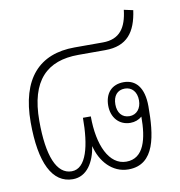

<svg xmlns="http://www.w3.org/2000/svg" viewBox="-74 -692 718 768"><g transform="rotate(-10 285.5 -308.0)"><path d="M161 8C219 8 250 -46 260 -109C275 -46 321 8 387 8C496 8 509 -111 509 -227C509 -303 477 -339 428 -339C379 -339 351 -307 351 -257C351 -209 381 -174 427 -174C445 -174 461 -180 474 -191C474 -102 456 -24 384 -24C314 -24 275 -110 275 -227H243C243 -115 222 -24 162 -24C101 -24 69 -102 69 -245C69 -409 141 -478 269 -478H378C467 -478 504 -529 516 -616L479 -624C471 -553 443 -510 374 -510H259C115 -510 34 -422 34 -245C34 -80 78 8 161 8ZM428 -201C397 -201 380 -224 380 -257C380 -291 397 -313 428 -313C457 -313 476 -291 476 -257C476 -224 457 -201 428 -201Z"/></g></svg>

Font: Noto Sans Thai Looped SemiCondensed ExtraLight
Style: Regular
Weight: 200
Width: 4
Designer: Sasikarn Vongin, Ben Mitchell
Foundry: The Fontpad Ltd
Version: Version 1.001